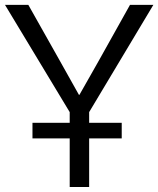

<svg xmlns="http://www.w3.org/2000/svg" viewBox="-24 -751 636 771"><path d="M106.4 -195.3V-257.8H464.8V-195.3ZM-3.9 -731.4H89.8L215.8 -507.8Q259.8 -429.7 293 -370.1H294.9Q309.6 -396.5 339.8 -449.2Q370.1 -502 373 -507.8L498 -731.4H591.8L334 -300.8V0H255.9V-300.8Z"/></svg>

Font: Gothic A1
Style: Regular
Weight: 400
Designer: HanYang I&C Co.,Ltd.
Foundry: HanYang I&C Co.,Ltd.
Version: Version 2.50